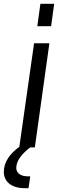

<svg xmlns="http://www.w3.org/2000/svg" viewBox="-70 -770 309 1003"><path d="M141 -750 125 -633H197L213 -750ZM31 -3C-17 32 -50 75 -50 128C-50 178 -11 213 59 213H79L88 151H73C37 151 15 133 15 107C15 68 47 31 88 0H112L188 -544H108Z"/></svg>

Font: Mohave
Style: Italic
Weight: 400
Italic angle: -8°
Designer: Gumpita Rahayu
Foundry: Tokotype
Version: Version 2.002;PS 002.002;hotconv 1.0.88;makeotf.lib2.5.64775